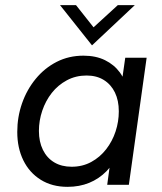

<svg xmlns="http://www.w3.org/2000/svg" viewBox="-20 -717 627 745"><path d="M242 8Q182 8 138 -19.5Q94 -47 70.5 -95Q47 -143 47 -205Q47 -263 65.5 -316Q84 -369 118.5 -411Q153 -453 200 -477Q247 -501 304 -501Q352 -501 387.5 -483.5Q423 -466 445 -436Q467 -406 472 -367L445 -346L466 -493H549L480 0H396L416 -147L441 -125Q422 -82 393 -52.5Q364 -23 326 -7.5Q288 8 242 8ZM258 -70Q300 -70 334 -88.5Q368 -107 392 -138Q416 -169 428.5 -207Q441 -245 441 -285Q441 -327 426 -358Q411 -389 383 -406.5Q355 -424 316 -424Q274 -424 239.5 -405.5Q205 -387 181 -356.5Q157 -326 144 -287.5Q131 -249 131 -209Q131 -167 146.5 -135.5Q162 -104 190.5 -87Q219 -70 258 -70ZM337 -541 213 -697H275L343 -611L437 -697H503Z"/></svg>

Font: Hanken Grotesk
Style: Italic
Weight: 400
Italic angle: -8°
Designer: Alfredo Marco Pradil
Foundry: Hanken Design Co.
Version: Version 3.013